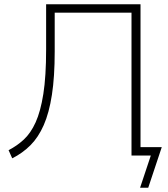

<svg xmlns="http://www.w3.org/2000/svg" viewBox="-20 -725 781 895"><path d="M633 150 683 0H593V-666H235V-485Q235 -367 222 -283Q209 -199 184 -142Q159 -85 122 -48Q85 -11 37 13L20 -25Q59 -45 91 -74.5Q123 -104 146 -154.5Q169 -205 182 -287Q195 -369 195 -495V-705H635V-39H734L671 150Z"/></svg>

Font: Nunito Sans 12pt ExtraLight
Style: Regular
Weight: 200
Designer: Vernon Adams
Foundry: Vernon Adams
Version: Version 3.101;gftools[0.9.27]